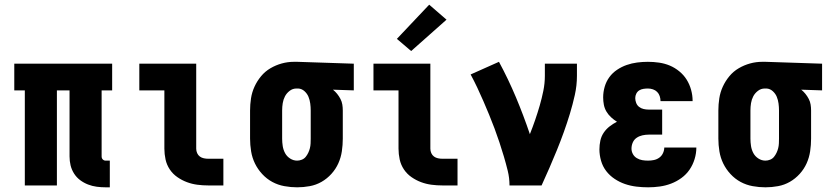

<svg xmlns="http://www.w3.org/2000/svg" viewBox="-20 -792 3540 820"><path d="M431 8Q412 8 393 5.5Q374 3 356 -4Q338 -11 322.5 -22.5Q307 -34 296.5 -50.5Q286 -67 281.5 -85.5Q277 -104 277 -124V-406H223V0H86V-406H41V-520H459V-406H414V-124Q414 -116 419 -111Q424 -106 431 -106H449V8Z M870 0Q846 0 823 -3Q800 -6 778.5 -14Q757 -22 737.5 -35.5Q718 -49 705 -68.5Q692 -88 687 -111Q682 -134 682 -157V-406H575V-520H818V-157Q818 -147 822 -138Q826 -129 833.5 -123.5Q841 -118 850.5 -116Q860 -114 870 -114H934V0Z M1249 8Q1222 8 1194.5 3Q1167 -2 1143 -15Q1119 -28 1100 -48.5Q1081 -69 1069 -93.5Q1057 -118 1052.5 -145.5Q1048 -173 1048 -200V-320Q1048 -346 1052 -372Q1056 -398 1067 -422Q1078 -446 1095 -466.5Q1112 -487 1135 -500.5Q1158 -514 1183.5 -521Q1209 -528 1235 -528Q1239 -528 1242.5 -528Q1246 -528 1250 -528L1491 -520V-406L1402 -409Q1412 -401 1420 -391Q1428 -381 1434 -369.5Q1440 -358 1442 -345.5Q1444 -333 1444 -320V-200Q1444 -173 1440 -146Q1436 -119 1425 -94.5Q1414 -70 1395.5 -49.5Q1377 -29 1353.5 -15.5Q1330 -2 1303 3Q1276 8 1249 8ZM1249 -106Q1259 -106 1269 -110Q1279 -114 1285.5 -122Q1292 -130 1296.5 -139.5Q1301 -149 1303.5 -159Q1306 -169 1306.5 -179.5Q1307 -190 1307 -200V-320Q1307 -335 1305 -350Q1303 -365 1297.5 -378.5Q1292 -392 1280.5 -402.5Q1269 -413 1254 -414H1250Q1249 -414 1248 -414Q1247 -414 1246 -414Q1230 -414 1217 -404Q1204 -394 1197 -380.5Q1190 -367 1187.5 -351.5Q1185 -336 1185 -320V-200Q1185 -184 1187.5 -168Q1190 -152 1197.5 -138Q1205 -124 1219 -115Q1233 -106 1249 -106Z M1870 0Q1846 0 1823 -3Q1800 -6 1778.5 -14Q1757 -22 1737.5 -35.5Q1718 -49 1705 -68.5Q1692 -88 1687 -111Q1682 -134 1682 -157V-406H1575V-520H1818V-157Q1818 -147 1822 -138Q1826 -129 1833.5 -123.5Q1841 -118 1850.5 -116Q1860 -114 1870 -114H1934V0ZM1736 -574 1675 -626 1813 -772 1887 -708Z M2156 0Q2156 -32 2148.5 -62.5Q2141 -93 2132 -123.5Q2123 -154 2113 -184Q2103 -214 2092 -243.5Q2081 -273 2069 -302Q2057 -331 2044.5 -360Q2032 -389 2018.5 -417.5Q2005 -446 1990 -474L2111 -528Q2151 -454 2183.5 -376.5Q2216 -299 2243 -219Q2255 -249 2265.5 -279.5Q2276 -310 2285 -341Q2294 -372 2300.5 -404Q2307 -436 2307 -468V-520H2444V-468Q2444 -427 2435 -386.5Q2426 -346 2414 -306.5Q2402 -267 2388 -228Q2374 -189 2358.5 -151Q2343 -113 2326.5 -75Q2310 -37 2293 0Z M2748 8Q2723 8 2698 5Q2673 2 2649.5 -6Q2626 -14 2605 -28Q2584 -42 2569 -61.5Q2554 -81 2547 -105.5Q2540 -130 2540 -154Q2540 -173 2544 -191.5Q2548 -210 2558.5 -225.5Q2569 -241 2584 -252.5Q2599 -264 2615 -272Q2602 -280 2590 -291Q2578 -302 2570 -315.5Q2562 -329 2559 -344.5Q2556 -360 2556 -376Q2556 -399 2562.5 -421.5Q2569 -444 2582.5 -462.5Q2596 -481 2615.5 -494Q2635 -507 2656.5 -514.5Q2678 -522 2701 -525Q2724 -528 2747 -528Q2771 -528 2795 -524.5Q2819 -521 2840.5 -512Q2862 -503 2881 -487.5Q2900 -472 2912.5 -452Q2925 -432 2931.5 -408.5Q2938 -385 2938 -362Q2938 -361 2938 -360.5Q2938 -360 2938 -360H2801Q2801 -360 2801 -360Q2801 -360 2801 -360Q2801 -371 2797.5 -381.5Q2794 -392 2786.5 -399.5Q2779 -407 2768.5 -410.5Q2758 -414 2747 -414Q2738 -414 2728 -412.5Q2718 -411 2710 -406Q2702 -401 2697.5 -392Q2693 -383 2693 -373Q2693 -363 2697 -352.5Q2701 -342 2709.5 -335.5Q2718 -329 2728.5 -326.5Q2739 -324 2750 -324H2808V-217H2750Q2737 -217 2723.5 -214Q2710 -211 2699 -203.5Q2688 -196 2682.5 -183.5Q2677 -171 2677 -157Q2677 -145 2683 -134Q2689 -123 2700 -116.5Q2711 -110 2723 -108Q2735 -106 2748 -106Q2760 -106 2772.5 -108.5Q2785 -111 2795.5 -118.5Q2806 -126 2811.5 -138Q2817 -150 2817 -162H2954Q2954 -137 2946.5 -112.5Q2939 -88 2925 -67.5Q2911 -47 2890.5 -32Q2870 -17 2846.5 -8Q2823 1 2798 4.5Q2773 8 2748 8Z M3249 8Q3222 8 3194.5 3Q3167 -2 3143 -15Q3119 -28 3100 -48.5Q3081 -69 3069 -93.5Q3057 -118 3052.5 -145.5Q3048 -173 3048 -200V-320Q3048 -346 3052 -372Q3056 -398 3067 -422Q3078 -446 3095 -466.5Q3112 -487 3135 -500.5Q3158 -514 3183.5 -521Q3209 -528 3235 -528Q3239 -528 3242.5 -528Q3246 -528 3250 -528L3491 -520V-406L3402 -409Q3412 -401 3420 -391Q3428 -381 3434 -369.5Q3440 -358 3442 -345.5Q3444 -333 3444 -320V-200Q3444 -173 3440 -146Q3436 -119 3425 -94.5Q3414 -70 3395.5 -49.5Q3377 -29 3353.5 -15.5Q3330 -2 3303 3Q3276 8 3249 8ZM3249 -106Q3259 -106 3269 -110Q3279 -114 3285.5 -122Q3292 -130 3296.5 -139.5Q3301 -149 3303.5 -159Q3306 -169 3306.5 -179.5Q3307 -190 3307 -200V-320Q3307 -335 3305 -350Q3303 -365 3297.5 -378.5Q3292 -392 3280.5 -402.5Q3269 -413 3254 -414H3250Q3249 -414 3248 -414Q3247 -414 3246 -414Q3230 -414 3217 -404Q3204 -394 3197 -380.5Q3190 -367 3187.5 -351.5Q3185 -336 3185 -320V-200Q3185 -184 3187.5 -168Q3190 -152 3197.5 -138Q3205 -124 3219 -115Q3233 -106 3249 -106Z"/></svg>

Font: Iosevka SS04 Heavy
Style: Regular
Weight: 900
Monospace: yes
Designer: Belleve Invis
Foundry: Belleve Invis
Version: Version 19.0.0; ttfautohint (v1.8.4)